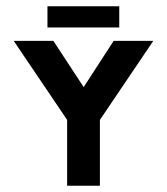

<svg xmlns="http://www.w3.org/2000/svg" viewBox="-20 -595 535 615"><path d="M132 -575V-507H362V-575ZM24 -464 195 -211V0H300V-211L471 -464H344L248 -316L151 -464Z"/></svg>

Font: Hussar Tani
Style: Bold
Weight: 700
Foundry: Cannot Into Space Fonts
Version: Version 0.92